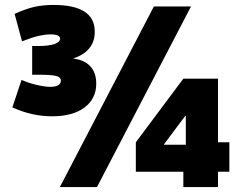

<svg xmlns="http://www.w3.org/2000/svg" viewBox="-20 -756 977 776"><path d="M222 0 602 -730H752L372 0ZM721 0V-62H529V-181L721 -438H861V-181H907V-62H861V0ZM643 -171H731V-288H729L643 -173ZM191 -286Q151 -286 111.5 -294.5Q72 -303 30 -322L67 -433Q97 -420 129.5 -412.5Q162 -405 184 -405Q204 -405 215 -411.5Q226 -418 226 -430Q226 -444 207 -449Q188 -454 134 -454H110V-570H134Q177 -570 200 -578Q223 -586 223 -600Q223 -608 213.5 -612.5Q204 -617 184 -617Q164 -617 138.5 -611.5Q113 -606 69 -589L39 -700Q86 -721 120 -728.5Q154 -736 197 -736Q280 -736 321.5 -709Q363 -682 363 -628Q363 -588 341 -561Q319 -534 277 -520V-519Q321 -514 345 -488Q369 -462 369 -418Q369 -357 321.5 -321.5Q274 -286 191 -286Z"/></svg>

Font: M PLUS 2 Thin Black
Style: Regular
Weight: 900
Version: Version 1.001